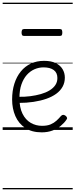

<svg xmlns="http://www.w3.org/2000/svg" viewBox="-20 -976 566 1442"><path d="M293 18Q219 18 169.5 -15Q120 -48 95.5 -104Q71 -160 71 -229Q71 -294 88 -347.5Q105 -401 136.5 -439.5Q168 -478 212 -498.5Q256 -519 311 -519Q365 -519 399 -502Q433 -485 450 -456.5Q467 -428 467 -393Q467 -355 450 -324.5Q433 -294 402 -271.5Q371 -249 328 -234Q285 -219 232 -211Q179 -203 120 -203V-249Q165 -248 207.5 -253.5Q250 -259 287 -269.5Q324 -280 352 -297Q380 -314 395.5 -337Q411 -360 411 -390Q411 -430 383.5 -450Q356 -470 307 -470Q272 -470 239.5 -456Q207 -442 181.5 -413.5Q156 -385 141 -342Q126 -299 126 -240Q126 -168 149 -122Q172 -76 210.5 -53.5Q249 -31 296 -31Q335 -31 360.5 -42Q386 -53 404.5 -70Q423 -87 439 -106Q448 -114 455.5 -113.5Q463 -113 472 -107Q480 -101 483 -93Q486 -85 479 -77Q463 -53 436.5 -31Q410 -9 374 4.5Q338 18 293 18ZM161 -706Q150 -706 146 -712.5Q142 -719 142 -731Q142 -744 146 -751Q150 -758 161 -758H429Q441 -758 444.5 -751Q448 -744 448 -731Q448 -719 444.5 -712.5Q441 -706 429 -706ZM0 436H526V446H0ZM0 -20H526V0H0ZM0 -505H526V-500H0ZM0 -956H526V-946H0Z"/></svg>

Font: Playwrite HU Guides
Style: Regular
Weight: 400
Designer: Veronika Burian, José Scaglione
Foundry: TypeTogether
Version: Version 1.003